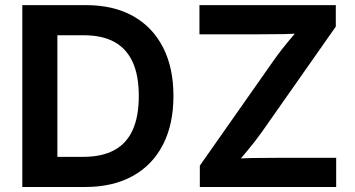

<svg xmlns="http://www.w3.org/2000/svg" viewBox="-20 -748 1420 768"><path d="M320.3 0H134.3V-120.6H313.5Q386.7 -120.6 436.3 -147Q485.8 -173.3 510.5 -227.5Q535.2 -281.7 535.2 -364.3Q535.2 -446.8 510.3 -500.5Q485.4 -554.2 436.8 -580.6Q388.2 -606.9 315.9 -606.9H130.9V-727.5H324.2Q433.1 -727.5 511.5 -684.1Q589.8 -640.6 631.8 -559.1Q673.8 -477.5 673.8 -364.3Q673.8 -251 631.8 -169.2Q589.8 -87.4 510.5 -43.7Q431.2 0 320.3 0ZM209.5 -727.5V0H69.3V-727.5ZM779.3 0V-85.4L1079.6 -513.2Q1106 -550.3 1137.5 -587.6Q1168.9 -625 1200.7 -662.1L1211.9 -616.7Q1163.6 -612.3 1115 -611.6Q1066.4 -610.8 1018.6 -610.8H777.8V-727.5H1323.2V-641.6L1028.3 -221.2Q1000.5 -182.1 967.8 -143.1Q935.1 -104 901.9 -65.4L890.6 -110.8Q940.9 -115.2 991 -116Q1041 -116.7 1090.8 -116.7H1324.7V0Z"/></svg>

Font: Inter Cardless
Style: Bold
Weight: 700
Designer: Rasmus Andersson
Foundry: rsms
Version: Version 4.001;git-9221beed3